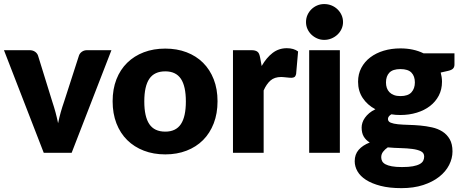

<svg xmlns="http://www.w3.org/2000/svg" viewBox="-22 -772 2328 970"><path d="M541 -518.5 340 0H199L-2 -518.5H127Q143.5 -518.5 154.8 -510.8Q166 -503 170 -491.5L242 -259Q251.5 -230.5 258.8 -203.5Q266 -176.5 271.5 -149.5Q282.5 -203.5 302 -259L377 -491.5Q381 -503 392 -510.8Q403 -518.5 418 -518.5Z M813 -107Q866.5 -107 891.8 -144.8Q917 -182.5 917 -259.5Q917 -336.5 891.8 -374Q866.5 -411.5 813 -411.5Q758 -411.5 732.5 -374Q707 -336.5 707 -259.5Q707 -182.5 732.5 -144.8Q758 -107 813 -107ZM813 -526.5Q872 -526.5 920.5 -508Q969 -489.5 1003.8 -455Q1038.5 -420.5 1057.8 -371.2Q1077 -322 1077 -260.5Q1077 -198.5 1057.8 -148.8Q1038.5 -99 1003.8 -64.2Q969 -29.5 920.5 -10.8Q872 8 813 8Q753.5 8 704.8 -10.8Q656 -29.5 620.8 -64.2Q585.5 -99 566.2 -148.8Q547 -198.5 547 -260.5Q547 -322 566.2 -371.2Q585.5 -420.5 620.8 -455Q656 -489.5 704.8 -508Q753.5 -526.5 813 -526.5Z M1300 -438.5Q1324 -480.5 1355.2 -504.5Q1386.5 -528.5 1427 -528.5Q1462 -528.5 1484 -512L1474 -398Q1471.5 -387 1465.8 -383Q1460 -379 1450 -379Q1446 -379 1439.5 -379.5Q1433 -380 1426 -380.8Q1419 -381.5 1411.8 -382.2Q1404.5 -383 1398.5 -383Q1364.5 -383 1344.2 -365Q1324 -347 1310 -315V0H1155V-518.5H1247Q1258.5 -518.5 1266.2 -516.5Q1274 -514.5 1279.2 -510.2Q1284.5 -506 1287.2 -499Q1290 -492 1292 -482Z M1711 -660.5Q1711 -642 1703.5 -625.8Q1696 -609.5 1683 -597.2Q1670 -585 1652.8 -577.8Q1635.5 -570.5 1616 -570.5Q1597 -570.5 1580.5 -577.8Q1564 -585 1551.2 -597.2Q1538.5 -609.5 1531.2 -625.8Q1524 -642 1524 -660.5Q1524 -679.5 1531.2 -696Q1538.5 -712.5 1551.2 -725Q1564 -737.5 1580.5 -744.5Q1597 -751.5 1616 -751.5Q1635.5 -751.5 1652.8 -744.5Q1670 -737.5 1683 -725Q1696 -712.5 1703.5 -696Q1711 -679.5 1711 -660.5ZM1695 -518.5V0H1540V-518.5Z M2274 -502.5V-446Q2274 -433 2266.8 -425.5Q2259.5 -418 2242 -414L2204.5 -405.5Q2207.5 -394.5 2209.2 -383Q2211 -371.5 2211 -359Q2211 -320 2194.8 -289Q2178.5 -258 2150.2 -236.2Q2122 -214.5 2083.5 -202.8Q2045 -191 2001 -191Q1989 -191 1977.5 -191.8Q1966 -192.5 1955 -194.5Q1938 -184 1938 -171Q1938 -158 1952 -152.2Q1966 -146.5 1989 -144.2Q2012 -142 2041.2 -141.2Q2070.5 -140.5 2101 -137.8Q2131.5 -135 2160.8 -128.5Q2190 -122 2213 -107.5Q2236 -93 2250 -68.8Q2264 -44.5 2264 -7Q2264 28 2247 61.5Q2230 95 2197 121Q2164 147 2116 162.8Q2068 178.5 2006 178.5Q1945 178.5 1900.8 167Q1856.5 155.5 1827.2 136.8Q1798 118 1784 93.5Q1770 69 1770 42.5Q1770 8 1790 -15Q1810 -38 1846 -52Q1827 -63.5 1816 -81.5Q1805 -99.5 1805 -128Q1805 -139.5 1809 -152.2Q1813 -165 1821.8 -177.2Q1830.5 -189.5 1843.5 -200.5Q1856.5 -211.5 1874.5 -220Q1834 -241.5 1810.5 -276.8Q1787 -312 1787 -359Q1787 -398 1803.5 -429.2Q1820 -460.5 1848.8 -482.2Q1877.5 -504 1916.5 -515.8Q1955.5 -527.5 2001 -527.5Q2067 -527.5 2118 -502.5ZM2121 19Q2121 0.5 2104.5 -7.8Q2088 -16 2061.5 -19.5Q2035 -23 2002.2 -23.8Q1969.5 -24.5 1937 -27.5Q1922.5 -17.5 1913.2 -5.2Q1904 7 1904 22.5Q1904 33.5 1908.8 42.5Q1913.5 51.5 1925.5 58Q1937.5 64.5 1957.8 68.2Q1978 72 2009 72Q2042.5 72 2064 68Q2085.5 64 2098.2 57Q2111 50 2116 40.2Q2121 30.5 2121 19ZM2001 -286.5Q2039.5 -286.5 2056.8 -305.8Q2074 -325 2074 -355.5Q2074 -387 2056.8 -405Q2039.5 -423 2001 -423Q1962.5 -423 1945.2 -405Q1928 -387 1928 -355.5Q1928 -340.5 1932.2 -328Q1936.5 -315.5 1945.5 -306.2Q1954.5 -297 1968.2 -291.8Q1982 -286.5 2001 -286.5Z"/></svg>

Font: Lato
Style: Regular
Weight: 900
Designer: Lukasz Dziedzic with Adam Twardoch and Botio Nikoltchev
Foundry: tyPoland Lukasz Dziedzic
Version: Version 2.010; 2014-09-01; http://www.latofonts.com/; ttfaut